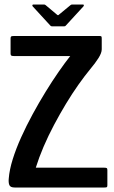

<svg xmlns="http://www.w3.org/2000/svg" viewBox="-20 -833 508 853"><path d="M423 -673Q429 -673 430.5 -671Q432 -669 432 -660V-614Q432 -598 417.5 -575Q403 -552 381 -526Q357 -497 329 -457.5Q301 -418 273.5 -372.5Q246 -327 220 -278Q194 -229 173.5 -181Q153 -133 139 -88H443Q452 -88 454.5 -86Q457 -84 457 -77V-10Q457 -3 454.5 -1.5Q452 0 444 0H45Q26 0 21.5 -11Q17 -22 19 -41Q22 -79 36.5 -125.5Q51 -172 74 -223Q97 -274 125 -325.5Q153 -377 182.5 -425Q212 -473 240.5 -514Q269 -555 292 -584H42Q32 -584 29.5 -586.5Q27 -589 27 -595V-662Q27 -669 29.5 -671Q32 -673 41 -673ZM211 -716Q207 -716 204 -719L125 -805Q123 -808 124 -810.5Q125 -813 128 -813H175Q180 -813 183 -810L233 -768Q238 -763 242 -768L293 -810Q296 -813 301 -813H348Q352 -813 352.5 -810.5Q353 -808 351 -805L272 -719Q270 -716 265 -716Z"/></svg>

Font: Glory Thin SemiBold
Style: Regular
Weight: 600
Version: Version 1.011